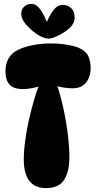

<svg xmlns="http://www.w3.org/2000/svg" viewBox="-20 -958 492 985"><path d="M238 -735Q285 -735 321.5 -729Q358 -723 381 -714Q419 -698 432 -672Q445 -646 445 -610Q445 -564 421.5 -534.5Q398 -505 352 -505Q332 -505 308.5 -508.5Q285 -512 261 -520L264 -545Q281 -501 294.5 -447.5Q308 -394 317.5 -339.5Q327 -285 331.5 -236.5Q336 -188 336 -154Q336 -76 308.5 -34.5Q281 7 216 7Q159 7 130.5 -30Q102 -67 102 -142Q102 -183 109 -235.5Q116 -288 128.5 -343.5Q141 -399 156.5 -451Q172 -503 190 -542L197 -520Q184 -515 166 -510.5Q148 -506 130 -503.5Q112 -501 98 -501Q49 -501 28.5 -524.5Q8 -548 8 -591Q8 -630 24 -658.5Q40 -687 76 -704Q106 -718 148.5 -726.5Q191 -735 238 -735ZM230 -760Q211 -760 187.5 -772Q164 -784 137 -808Q115 -828 102 -847.5Q89 -867 89 -888Q89 -910 104 -924Q119 -938 141 -938Q166 -938 186.5 -910Q207 -882 231 -820L214 -829Q232 -877 253.5 -905Q275 -933 302 -933Q328 -933 345.5 -916Q363 -899 363 -869Q363 -848 351.5 -831Q340 -814 317 -798Q293 -781 268.5 -770.5Q244 -760 230 -760Z"/></svg>

Font: DynaPuff Condensed SemiBold
Style: Regular
Weight: 600
Width: 3
Designer: Toshi Omagari, Jennifer Daniel
Foundry: Google Fonts
Version: Version 2.000